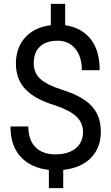

<svg xmlns="http://www.w3.org/2000/svg" viewBox="-20 -975 574 990"><path d="M266 -431Q160 -463 111 -515Q62 -567 62 -647Q62 -729 110 -782Q158 -835 242 -845V-955H316V-845Q400 -833 447 -774Q494 -715 494 -613H402Q402 -683 368 -724Q334 -765 278 -765Q218 -765 186 -735Q154 -705 154 -649Q154 -599 188 -568Q222 -537 298 -513Q374 -489 417 -459Q460 -429 480 -389Q500 -349 500 -297Q500 -213 449 -161Q398 -109 306 -99V-5H232V-99Q140 -109 87 -166Q34 -223 34 -323H126Q126 -253 163 -216Q200 -179 266 -179Q332 -179 370 -210Q408 -241 408 -295Q408 -341 375 -373Q342 -405 266 -431Z"/></svg>

Font: lipipragatuchhi
Style: Regular
Weight: 400
Designer: Abhinash Majhi
Version: Version 1.000